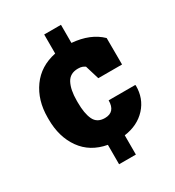

<svg xmlns="http://www.w3.org/2000/svg" viewBox="-183 -751 891 978"><g transform="rotate(-30 262.5 -262.5)"><path d="M228 119.6V5.4Q133.3 -11.7 82.5 -82.8Q31.7 -153.8 31.7 -257.8V-269Q31.7 -369.6 82.8 -440.9Q133.8 -512.2 228 -531.7V-643.6H326.7V-537.1Q433.6 -528.3 494.6 -468.8L495.1 -313H355.5L330.6 -395Q323.7 -399.9 314.5 -403.6Q305.2 -407.2 289.6 -407.2Q242.2 -407.2 222.7 -369.6Q203.1 -332 203.1 -269V-257.8Q203.1 -193.4 220.5 -156.7Q237.8 -120.1 283.7 -120.1Q344.7 -120.1 344.7 -189H500.5L502.4 -186Q503.4 -109.4 455.1 -56.9Q406.7 -4.4 326.7 6.3V119.6Z"/></g></svg>

Font: Roboto Slab Black
Style: Regular
Weight: 900
Designer: Google
Version: Version 2.000; ttfautohint (v1.8.1.43-b0c9)